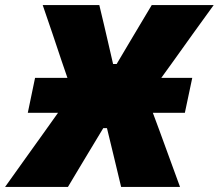

<svg xmlns="http://www.w3.org/2000/svg" viewBox="-51 -733 858 753"><path d="M-31 0Q5.5 -51 42.5 -103Q79.5 -155 119.5 -210.5L176.5 -290.5H58L86.5 -427.5H213.5L190 -496Q173.5 -546 155.5 -599Q137.5 -652 116.5 -713H338.5Q347.5 -674.5 356.5 -637.5Q365 -600.5 373 -566.5L392.5 -482H406.5L457.5 -568Q477.5 -601.5 499.5 -638.5Q521.5 -675 544 -713H787Q743.5 -653 704.2 -598.5Q665 -544 632 -497.5L581.5 -427.5H703L674 -290.5H548.5L574.5 -220.5Q595.5 -163 615 -109.5Q634.5 -56 655 0H424Q415.5 -36 407.5 -69Q399.5 -101.5 392.5 -131.5L368.5 -230.5H354L294 -131Q275 -99.5 256 -67.8Q237 -36 215.5 0Z"/></svg>

Font: Heraclito ExtraBold
Style: Italic
Weight: 800
Italic angle: -12°
Designer: Kostas Bartsokas (font) & Cristiano Sobral (main changes)
Foundry: Kostas Bartsokas (font) & Cristiano Sobral (main changes)
Version: Version 1.00;July 8, 2020;FontCreator 13.0.0.2655 64-bit